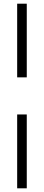

<svg xmlns="http://www.w3.org/2000/svg" viewBox="-20 -810 238 1040"><path d="M125 -391H73V-790H125ZM73 -190H125V210H73Z"/></svg>

Font: Georama Light
Style: Regular
Weight: 300
Designer: Jean-Baptiste Levee
Foundry: Production Type
Version: Version 1.000